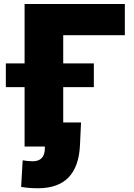

<svg xmlns="http://www.w3.org/2000/svg" viewBox="-20 -748 685 980"><path d="M617.2 -727.5V-568.4H302.7V0H105.5V-727.5ZM9.8 -303.2V-424.3H459V-303.2ZM173.8 212.9Q151.4 212.9 131.6 211.4Q111.8 210 87.9 206.1L95.7 70.3Q105 72.3 120.8 73.7Q136.7 75.2 146.5 75.2Q209 75.2 209 7.8V0H146.5V-123H393.6L388.2 -6.8Q377.9 212.9 173.8 212.9Z"/></svg>

Font: Inter Black
Style: Regular
Weight: 900
Designer: Rasmus Andersson
Foundry: rsms
Version: Version 4.000;git-a52131595